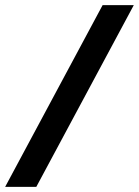

<svg xmlns="http://www.w3.org/2000/svg" viewBox="-65 -732 544 752"><path d="M77.1 0H-44.9L336.9 -711.9H459Z"/></svg>

Font: Creato Display
Style: Bold Italic
Weight: 700
Italic angle: -10°
Version: Version 1.000